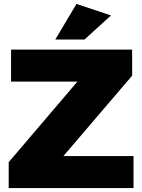

<svg xmlns="http://www.w3.org/2000/svg" viewBox="-20 -952 719 972"><path d="M542 -874 408 -752H260L367 -932ZM649 -569 301 -162H656V0H24V-131L372 -539H36V-701H649Z"/></svg>

Font: Montserrat Extra Bold
Style: Regular
Weight: 800
Designer: Julieta Ulanovsky
Foundry: Julieta Ulanovsky
Version: Version 3.001;PS 003.001;hotconv 1.0.70;makeotf.lib2.5.58329